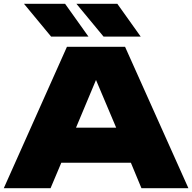

<svg xmlns="http://www.w3.org/2000/svg" viewBox="-21 -998 1019 1018"><path d="M334 -750 -1 0H247L304 -135H673L729 0H978L642 -750ZM382 -321 488 -574 595 -321ZM601 -978H384L528 -804H725ZM324 -978H106L250 -804H448Z"/></svg>

Font: Bounded ExtBd
Style: Regular
Weight: 800
Designer: Vlad Churkin
Version: Version 3.0